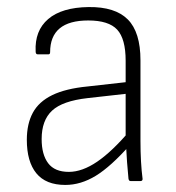

<svg xmlns="http://www.w3.org/2000/svg" viewBox="-20 -513 500 544"><path d="M350 0Q345 0 344 -7Q342 -27 340 -53.5Q338 -80 337 -103L336 -120V-341Q336 -403 312 -429Q288 -455 230 -455Q122 -455 122 -365Q122 -359 117 -359H87Q81 -359 81 -367Q78 -426 116.5 -459Q155 -492 231 -493Q306 -494 342 -458Q378 -422 378 -342V-114Q378 -83 379.5 -56Q381 -29 384 -6Q384 0 378 0ZM165 11Q110 11 83 -22Q56 -55 56 -117Q56 -162 73 -193.5Q90 -225 128 -243.5Q166 -262 228 -268L344 -281V-248L228 -235Q157 -227 127.5 -199.5Q98 -172 98 -119Q98 -75 116.5 -50.5Q135 -26 175 -26Q213 -26 255.5 -55Q298 -84 348 -143L349 -103Q294 -41 251.5 -15Q209 11 165 11Z"/></svg>

Font: Sofia Sans Semi Condensed ExtraLight
Style: Regular
Weight: 250
Version: Version 4.100